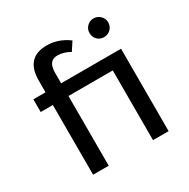

<svg xmlns="http://www.w3.org/2000/svg" viewBox="-148 -780 901 916"><g transform="rotate(-30 302.5 -322.5)"><path d="M439 -384H195V0H109V-384H42V-454H109V-518Q109 -645 225 -645Q289 -645 344 -604L314 -558Q280 -578 245 -578Q195 -578 195 -512V-454H525V0H439ZM432 -594Q432 -615 447 -630Q462 -645 483 -645Q504 -645 519.5 -630Q535 -615 535 -594Q535 -572 520 -557Q505 -542 483 -542Q461 -542 446.5 -557Q432 -572 432 -594Z"/></g></svg>

Font: TajawalTap Med
Style: Regular
Weight: 500
Designer: Boutros Fonts
Foundry: Created by Boutros International 2017
Version: Version 2.700